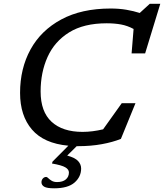

<svg xmlns="http://www.w3.org/2000/svg" viewBox="-20 -762 866 1014"><path d="M281.5 199.5Q311.5 199.5 327.8 185.5Q344 171.5 344 149Q344 133 325.2 121.8Q306.5 110.5 254.5 101.5L257.5 91.5L341 7.5Q211.5 -4.5 148.8 -77.8Q86 -151 86 -271.5Q86 -400 141.2 -500.8Q196.5 -601.5 303.5 -659.2Q410.5 -717 564.5 -717Q609 -717 647.2 -710.5Q685.5 -704 718 -693.5L771 -742H826.5L746.5 -480H675L685.5 -609Q653 -626.5 618.8 -632.8Q584.5 -639 543.5 -639Q422.5 -639 345.2 -591Q268 -543 231.2 -461.2Q194.5 -379.5 194.5 -279Q194.5 -172 252.5 -118.8Q310.5 -65.5 416 -65.5Q442.5 -65.5 469.8 -69Q497 -72.5 524.5 -79L623 -217H695.5L618.5 -28.5Q575 -11 517.2 -0.5Q459.5 10 392.5 10Q389 10 385 10L335 59.5Q376.5 71 392.5 88.5Q408.5 106 408.5 128Q408.5 171.5 373.8 202Q339 232.5 266 232.5Q228 232.5 213.5 224Q199 215.5 199 200.5Q199 189 206.2 180.8Q213.5 172.5 224.5 172.5Q228.5 172.5 235.2 179.2Q242 186 253.2 192.8Q264.5 199.5 281.5 199.5Z"/></svg>

Font: Newsreader 6pt
Style: Italic
Weight: 400
Italic angle: -17°
Designer: Hugues Gentile
Foundry: Production Type
Version: Version 1.003; ttfautohint (v1.8.3)